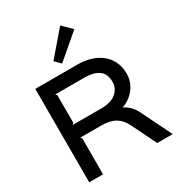

<svg xmlns="http://www.w3.org/2000/svg" viewBox="-255 -1285 1328 1442"><g transform="rotate(-30 409.5 -564.5)"><path d="M568 -1052 360 -874 312 -922 490 -1129ZM814 0H680L575 -214Q547 -271 502 -297.5Q457 -324 380 -324H198L210 -313V0H90V-810H457Q514 -810 566 -795Q618 -780 657 -749.5Q696 -719 719 -673Q742 -627 742 -566Q742 -529 730 -496.5Q718 -464 697 -437.5Q676 -411 648.5 -391.5Q621 -372 590 -362V-360Q615 -349 641 -324.5Q667 -300 685 -263ZM619 -566Q619 -638 574 -668.5Q529 -699 457 -699H198L210 -687V-448L198 -435H447Q531 -435 575 -472.5Q619 -510 619 -566Z"/></g></svg>

Font: Sinkin Sans 500 Medium
Style: 500 Medium
Weight: 500
Designer: Keith Bates
Foundry: K-Type
Version: Sinkin Sans (version 1.0)  by Keith Bates   •   © 2014   www